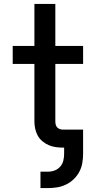

<svg xmlns="http://www.w3.org/2000/svg" viewBox="-20 -755 490 982"><path d="M187 207V123H226Q244 123 260.5 116.5Q277 110 288.5 96.5Q300 83 304 66Q308 49 308 31V0H303Q284 0 265.5 -2.5Q247 -5 229.5 -12.5Q212 -20 197 -32.5Q182 -45 173 -61.5Q164 -78 160 -96.5Q156 -115 156 -134V-428H45V-520H156V-735H263V-520H405V-428H263V-134Q263 -126 265 -117.5Q267 -109 273 -103Q279 -97 287 -94.5Q295 -92 303 -92H405V31Q405 55 401 78.5Q397 102 386 123Q375 144 357.5 161Q340 178 318.5 188.5Q297 199 273.5 203Q250 207 226 207Z"/></svg>

Font: Iosevka Etoile Semibold
Style: Regular
Weight: 600
Designer: Belleve Invis
Foundry: Belleve Invis
Version: Version 22.1.2; ttfautohint (v1.8.4)